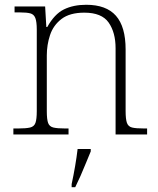

<svg xmlns="http://www.w3.org/2000/svg" viewBox="-20 -563 663 804"><path d="M36 0V-25H56Q89 -25 106 -29Q123 -33 128.5 -48.5Q134 -64 134 -98V-439Q134 -472 128 -487.5Q122 -503 107 -507Q92 -511 64 -511H41V-536H169L174 -450H178Q208 -504 247.5 -523.5Q287 -543 341 -543Q425 -543 465.5 -497Q506 -451 506 -356V-98Q506 -64 511.5 -48.5Q517 -33 533 -29Q549 -25 583 -25H596V0H464V-361Q464 -427 435 -468.5Q406 -510 333 -510Q272 -510 237.5 -483.5Q203 -457 189.5 -416Q176 -375 176 -331V-97Q176 -63 181.5 -48Q187 -33 203.5 -29Q220 -25 253 -25H267V0ZM280 208Q288 171 294.5 133Q301 95 305 61H360V71Q351 92 340 119.5Q329 147 317 174Q305 201 295 221H280Z"/></svg>

Font: Noto Serif Tamil ExtraLight
Style: Regular
Weight: 200
Designer: Indian Type Foundry, Tom Grace, and the Monotype Design Team
Foundry: Monotype Imaging Inc.
Version: Version 2.004; ttfautohint (v1.8.4.7-5d5b)